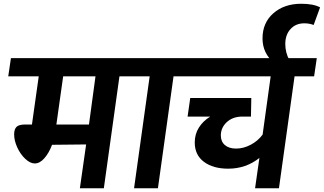

<svg xmlns="http://www.w3.org/2000/svg" viewBox="-20 -1001 1722 1021"><path d="M732.9 -691.9 719.2 -595.2H615.2L532.2 0H404.8L438 -232.9L256.8 -231Q240.7 -188 216.3 -159.9Q191.9 -131.8 165 -131.8Q140.6 -131.8 114.5 -156.2Q88.4 -180.7 71.8 -217Q55.2 -253.4 55.2 -286.1Q55.2 -314 67.9 -326.4Q80.6 -338.9 113.8 -338.9H149.9L186 -595.2H23.9L38.1 -691.9ZM453.1 -338.9 487.8 -595.2H315.9L279.8 -338.9Z M1021 -691.9 1006.8 -595.2H902.8L819.8 0H692.9L775.9 -595.2H674.8L689 -691.9Z M1664.6 -691.9 1650.4 -595.2H1546.4L1463.4 0H1336.4L1359.4 -161.1Q1287.6 -104 1193.4 -104Q1113.3 -104 1064.5 -140.4Q1015.6 -176.8 1015.6 -243.2Q1015.6 -287.6 1037.6 -322.5Q1059.6 -357.4 1097.7 -380.9H977.5L991.7 -480H1316.4L1314.5 -380.9H1261.7Q1214.4 -378.9 1184.3 -349.9Q1154.3 -320.8 1154.3 -280.8Q1154.3 -248 1176 -229.5Q1197.8 -210.9 1235.4 -210.9Q1274.9 -210.9 1313.2 -231.2Q1351.6 -251.5 1376.5 -285.2L1419.4 -595.2H962.4L976.6 -691.9Z M1647.9 -868.2Q1625 -877 1598.1 -877Q1552.7 -877 1524.9 -846.4Q1497.1 -815.9 1497.1 -767.1Q1497.1 -720.7 1519 -681.2L1438 -666Q1376 -717.3 1376 -796.9Q1376 -879.9 1433.6 -930.4Q1491.2 -981 1582 -981Q1646.5 -981 1682.1 -961.9Z"/></svg>

Font: FiraGO SemiBold
Style: Italic
Weight: 600
Italic angle: -8°
Designer: bBox Type GmbH
Foundry: bBox Type GmbH
Version: Version 1.001;PS 001.001;hotconv 1.0.88;makeotf.lib2.5.64775